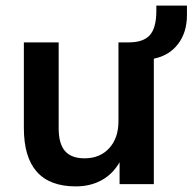

<svg xmlns="http://www.w3.org/2000/svg" viewBox="-20 -656 686 684"><path d="M646 -636V-602Q646 -541 614.5 -499.5Q583 -458 528 -447V0H406V-78Q382 -36 342 -14Q302 8 250 8Q65 8 65 -200V-505H189V-199Q189 -144 211.5 -118Q234 -92 281 -92Q336 -92 369 -128Q402 -164 402 -224V-505H438Q491 -505 514 -531Q537 -557 537 -618V-636Z"/></svg>

Font: Muli-Bold
Style: Bold
Weight: 700
Version: Version 2.000